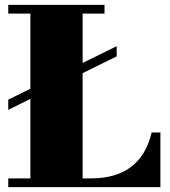

<svg xmlns="http://www.w3.org/2000/svg" viewBox="-20 -770 699 790"><path d="M14 -360 105 -405V-714H14V-750H410V-714H320V-511L460 -580V-538L320 -469V-36H354Q559.5 -36 604 -225H640V0H14V-36H105V-363L14 -318Z"/></svg>

Font: Bodoni* 06pt Fatface
Style: Regular
Weight: 900
Version: Version 2.3